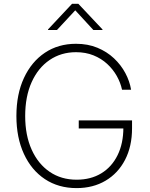

<svg xmlns="http://www.w3.org/2000/svg" viewBox="-20 -964 776 994"><path d="M376.5 9.8Q282.7 9.8 212.6 -36.6Q142.6 -83 103.8 -167.2Q64.9 -251.5 64.9 -363.3Q64.9 -476.6 104 -560.5Q143.1 -644.5 212.4 -690.9Q281.7 -737.3 373.5 -737.3Q435.1 -737.3 484.4 -716.8Q533.7 -696.3 570.1 -662.1Q606.4 -627.9 628.9 -585.7Q651.4 -543.5 658.7 -499.5H611.8Q604 -536.1 584.5 -570.8Q564.9 -605.5 534.7 -633.3Q504.4 -661.1 463.9 -677.5Q423.3 -693.8 373.5 -693.8Q296.4 -693.8 236.8 -653.3Q177.2 -612.8 143.8 -538.6Q110.4 -464.4 110.4 -363.3Q110.4 -263.7 143.8 -189.5Q177.2 -115.2 237.1 -74.5Q296.9 -33.7 376.5 -33.7Q450.2 -33.7 504.4 -66.7Q558.6 -99.6 588.6 -160.4Q618.7 -221.2 618.7 -303.7L634.3 -298.8H387.7V-340.8H663.6V-299.8Q663.6 -206.1 627.4 -136.5Q591.3 -66.9 526.6 -28.6Q461.9 9.8 376.5 9.8ZM274.9 -808.6H228.5V-811.5L353 -944.3H385.7L510.7 -811.5V-808.6H463.4L369.6 -910.6Z"/></svg>

Font: Inter 16pt ExtraLight
Style: Regular
Weight: 250
Version: Version 4.001;git-66647c0bb